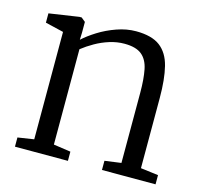

<svg xmlns="http://www.w3.org/2000/svg" viewBox="-86 -651 794 746"><g transform="rotate(15 311.5 -277.5)"><path d="M99.5 -47V-479L26 -496.5V-534L146 -552H155L171.5 -538.5V-495.5L170.5 -466.5Q191.5 -486 224.5 -506.8Q257.5 -527.5 296.5 -541.2Q335.5 -555 373.5 -555Q437 -555 470.5 -529.5Q504 -504 516.5 -453.8Q529 -403.5 529 -328.5V-46L600 -37V0H384.5V-37L450.5 -46V-328.5Q450.5 -383.5 443 -421Q435.5 -458.5 412.2 -477.5Q389 -496.5 342.5 -496.5Q312.5 -496.5 283 -487.2Q253.5 -478 226.8 -462.8Q200 -447.5 178.5 -430.5V-47L247.5 -37V0H34.5V-37Z"/></g></svg>

Font: Merriweather 48pt Light
Style: Regular
Weight: 300
Version: Version 2.100